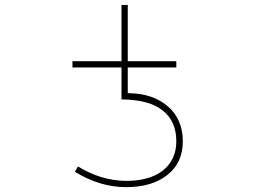

<svg xmlns="http://www.w3.org/2000/svg" viewBox="-20 -773 1040 780"><path d="M492.2 -12.7Q385.7 -12.7 284.2 -75.2L296.9 -96.7Q390.6 -39.1 492.2 -38.1Q586.9 -38.1 641.6 -80.1Q696.3 -124 696.3 -199.2Q696.3 -281.2 639.6 -325.2Q585 -368.2 473.6 -369.1V-499H274.4V-524.4H473.6V-752.9H499V-524.4H696.3V-499H499V-394.5H503.9Q603.5 -392.6 663.1 -339.8Q692.4 -314.5 707.5 -278.8Q722.7 -243.2 722.7 -199.2Q722.7 -155.3 707 -121.1Q691.4 -86.9 660.2 -62.5Q597.7 -12.7 492.2 -12.7Z"/></svg>

Font: Mgen+ 1mn thin
Style: Regular
Weight: 100
Designer: [Source Han Sans]
Ryoko NISHIZUKA  (kana & ideographs); Paul D. Hunt (Latin, Greek & Cyrillic); Wenlong ZHANG  (bopomofo
Version: Version 1.059.20150602